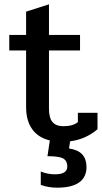

<svg xmlns="http://www.w3.org/2000/svg" viewBox="-20 -642 475 890"><path d="M305 13 300 46Q343 53 362 74.5Q381 96 381 133Q381 179 347 203.5Q313 228 245 228Q204 228 169 215V153Q200 166 235 166Q292 166 292 130Q292 104 273.5 93Q255 82 200 82L211 9Q157 -4 129 -43.5Q101 -83 101 -146V-408H23V-480H101V-588L207 -622V-480H351V-408H207V-139Q207 -95 223.5 -76Q240 -57 274 -57Q318 -57 341 -76V-119H432V-43Q377 4 305 13Z"/></svg>

Font: Pridi
Style: Regular
Weight: 400
Designer: Katatrad Team
Foundry: CadsonDemak
Version: Version 1.001